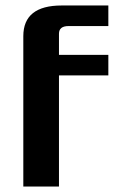

<svg xmlns="http://www.w3.org/2000/svg" viewBox="-20 -680 450 700"><path d="M65 0V-548Q65 -660 205 -660H375V-585H230Q195 -585 195 -557V-480H375V-405H195V0Z"/></svg>

Font: Xolonium
Style: Regular
Weight: 400
Designer: Severin Meyer
Version: Version 4.2